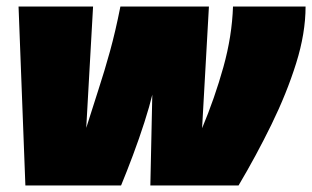

<svg xmlns="http://www.w3.org/2000/svg" viewBox="-20 -570 959 590"><path d="M713 0H442L448 -279Q440 -245 424 -195Q408 -145 388.5 -93Q369 -41 352 0H58L37 -550H266L245 -177Q264 -238 282.5 -294.5Q301 -351 318 -412.5Q335 -474 350 -550H622L601 -176Q640 -269 666.5 -364Q693 -459 696 -550H919Q919 -468 890 -375.5Q861 -283 814 -187Q767 -91 713 0Z"/></svg>

Font: Georama Expanded Black
Style: Italic
Weight: 900
Width: 7
Italic angle: -9°
Designer: Jean-Baptiste Levee
Foundry: Production Type
Version: Version 1.000